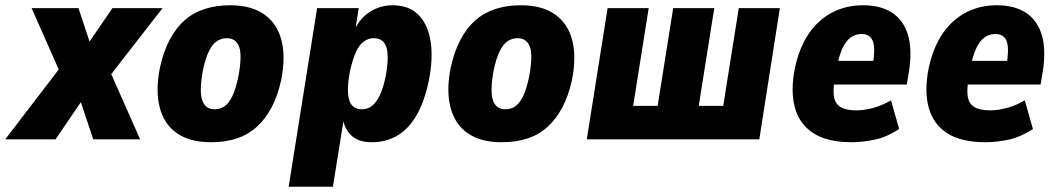

<svg xmlns="http://www.w3.org/2000/svg" viewBox="-70 -529 4013 729"><path d="M-50 0 178 -298 177 -211 50 -498H228L282 -335H245L357 -498H547L324 -211L331 -296L462 0H284L226 -174L260 -175L141 0Z M731 11Q651 11 602 -23Q553 -57 536.5 -121Q520 -185 537 -271Q550 -332 574 -377.5Q598 -423 631 -452Q664 -481 707.5 -495Q751 -509 804 -509Q884 -509 933 -474.5Q982 -440 998.5 -377Q1015 -314 998 -227Q985 -166 961 -121Q937 -76 904 -46.5Q871 -17 828 -3Q785 11 731 11ZM745 -114Q766 -114 782.5 -125.5Q799 -137 812 -163.5Q825 -190 835 -238Q850 -318 838 -351Q826 -384 791 -384Q771 -384 754 -373Q737 -362 723.5 -335Q710 -308 700 -260Q686 -181 698 -147.5Q710 -114 745 -114Z M1026 180 1134 -498H1292L1277 -403H1270Q1285 -439 1307.5 -462Q1330 -485 1359 -497Q1388 -509 1420 -509Q1483 -509 1519 -472.5Q1555 -436 1565 -371Q1575 -306 1558 -222Q1541 -141 1510.5 -89.5Q1480 -38 1437.5 -13.5Q1395 11 1341 11Q1290 11 1262.5 -16Q1235 -43 1231 -87L1237 -88L1194 180ZM1304 -114Q1326 -114 1342.5 -127Q1359 -140 1372 -167Q1385 -194 1394 -238Q1408 -312 1397.5 -348Q1387 -384 1349 -384Q1329 -384 1311.5 -371.5Q1294 -359 1281.5 -331.5Q1269 -304 1259 -260Q1245 -187 1255.5 -150.5Q1266 -114 1304 -114Z M1835 11Q1755 11 1706 -23Q1657 -57 1640.5 -121Q1624 -185 1641 -271Q1654 -332 1678 -377.5Q1702 -423 1735 -452Q1768 -481 1811.5 -495Q1855 -509 1908 -509Q1988 -509 2037 -474.5Q2086 -440 2102.5 -377Q2119 -314 2102 -227Q2089 -166 2065 -121Q2041 -76 2008 -46.5Q1975 -17 1932 -3Q1889 11 1835 11ZM1849 -114Q1870 -114 1886.5 -125.5Q1903 -137 1916 -163.5Q1929 -190 1939 -238Q1954 -318 1942 -351Q1930 -384 1895 -384Q1875 -384 1858 -373Q1841 -362 1827.5 -335Q1814 -308 1804 -260Q1790 -181 1802 -147.5Q1814 -114 1849 -114Z M2158 0 2237 -498H2393L2334 -127H2427L2486 -498H2642L2583 -127H2676L2735 -498H2891L2813 0Z M3164 11Q3071 11 3018 -23.5Q2965 -58 2948 -121Q2931 -184 2948 -270Q2965 -349 3001 -401.5Q3037 -454 3089.5 -481.5Q3142 -509 3207 -509Q3273 -509 3316 -481.5Q3359 -454 3376.5 -399.5Q3394 -345 3382 -262L3373 -208H3079L3093 -298H3260L3244 -282Q3251 -328 3248.5 -353Q3246 -378 3233.5 -389Q3221 -400 3202 -400Q3178 -400 3159 -386Q3140 -372 3127 -342Q3114 -312 3105 -263L3099 -225Q3092 -185 3097 -159.5Q3102 -134 3122.5 -122Q3143 -110 3182 -110Q3213 -110 3248 -120Q3283 -130 3313 -148L3344 -39Q3298 -9 3252.5 1Q3207 11 3164 11Z M3672 11Q3579 11 3526 -23.5Q3473 -58 3456 -121Q3439 -184 3456 -270Q3473 -349 3509 -401.5Q3545 -454 3597.5 -481.5Q3650 -509 3715 -509Q3781 -509 3824 -481.5Q3867 -454 3884.5 -399.5Q3902 -345 3890 -262L3881 -208H3587L3601 -298H3768L3752 -282Q3759 -328 3756.5 -353Q3754 -378 3741.5 -389Q3729 -400 3710 -400Q3686 -400 3667 -386Q3648 -372 3635 -342Q3622 -312 3613 -263L3607 -225Q3600 -185 3605 -159.5Q3610 -134 3630.5 -122Q3651 -110 3690 -110Q3721 -110 3756 -120Q3791 -130 3821 -148L3852 -39Q3806 -9 3760.5 1Q3715 11 3672 11Z"/></svg>

Font: Nunito Sans 10pt Condensed Black
Style: Italic
Weight: 900
Width: 3
Italic angle: -9°
Designer: Vernon Adams
Foundry: Vernon Adams
Version: Version 3.101;gftools[0.9.27]